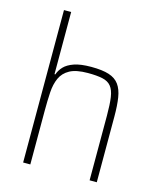

<svg xmlns="http://www.w3.org/2000/svg" viewBox="-112 -824 754 904"><g transform="rotate(15 265.5 -371.5)"><path d="M87 0V-743H122V-440H126Q133 -461 149.5 -478.5Q166 -496 197.5 -507Q229 -518 281 -518Q335 -518 367.5 -507.5Q400 -497 417 -473.5Q434 -450 440 -412Q446 -374 446 -320V0H411V-315Q411 -371 406 -404.5Q401 -438 386.5 -456Q372 -474 344.5 -480Q317 -486 273 -486Q216 -486 185 -469Q154 -452 140.5 -422Q127 -392 124.5 -351.5Q122 -311 122 -264V0Z"/></g></svg>

Font: Saira SemiCondensed Thin
Style: Regular
Weight: 250
Width: 4
Designer: Hector Gatti with collaboration of the Omnibus-Type team
Foundry: Omnibus-Type
Version: Version 1.101